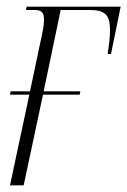

<svg xmlns="http://www.w3.org/2000/svg" viewBox="-20 -556 382 576"><path d="M10 0H51L109 -272H219L221 -282H111L162 -526H250C296 -526 310 -510 310 -466C310 -445 308 -429 303 -394H313L342 -536H60L58 -526H82C103 -526 112 -521 112 -496C112 -479 107 -454 98 -415L70 -282H12L10 -272H68Z"/></svg>

Font: Noto Serif Display ExtraCondensed ExtraLight
Style: Italic
Weight: 200
Width: 2
Italic angle: -12°
Designer: Monotype Design Team
Foundry: Monotype Imaging Inc.
Version: Version 2.009